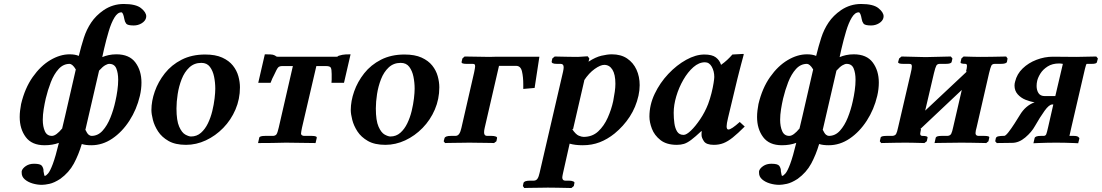

<svg xmlns="http://www.w3.org/2000/svg" viewBox="-20 -718 5538 965"><path d="M151 105Q183 105 190.5 115.5Q198 126 199 139H198Q200 149 201.5 157.5Q203 166 205 166Q211 166 221.5 154Q232 142 245.5 106Q259 70 276 0Q244 12 204 12Q140 12 109.5 -29Q79 -70 79 -130Q79 -146 81 -162.5Q83 -179 86 -195Q105 -275 144.5 -331Q184 -387 233 -416Q282 -445 330 -445Q358 -445 376 -437Q388 -486 401.5 -528Q415 -570 438.5 -605Q462 -640 501 -667Q547 -698 602 -698Q663 -698 689 -677Q715 -656 715 -636Q715 -634 714.5 -632Q714 -630 714 -628Q710 -612 692 -601Q674 -590 652 -590Q621 -590 614 -599.5Q607 -609 605 -622Q599 -656 590 -656Q571 -656 555 -629.5Q539 -603 526.5 -561Q514 -519 503 -472L494 -431Q508 -437 526 -441Q544 -445 565 -445Q630 -445 660.5 -404Q691 -363 691 -303Q691 -287 689 -270Q687 -253 683 -236Q667 -168 630.5 -111.5Q594 -55 544.5 -21.5Q495 12 439 12Q410 12 392 6H391Q375 60 351 104.5Q327 149 283 181Q252 201 228.5 206Q205 211 191 211Q167 211 143.5 204Q120 197 104.5 183.5Q89 170 89 151V142Q93 128 110 116.5Q127 105 151 105ZM478 -363 410 -69 409 -66Q418 -47 425.5 -41Q433 -35 440 -35Q472 -35 495.5 -61Q519 -87 535 -127Q551 -167 560 -209Q566 -235 570 -263.5Q574 -292 574 -317Q574 -351 564.5 -374Q555 -397 529 -397Q521 -397 508.5 -390Q496 -383 478 -363ZM293 -73V-75L307 -134L361 -369Q352 -384 344 -390.5Q336 -397 330 -397Q298 -397 274.5 -371Q251 -345 235.5 -305Q220 -265 210 -223Q204 -197 199.5 -169Q195 -141 195 -116Q195 -82 205.5 -58.5Q216 -35 241 -35Q262 -35 293 -73Z M741 -165Q741 -210 758 -258.5Q775 -307 808.5 -349.5Q842 -392 893 -418Q944 -444 1011 -444Q1063 -444 1097 -428.5Q1131 -413 1150.5 -388.5Q1170 -364 1178 -335Q1186 -306 1186 -279Q1186 -220 1163.5 -167.5Q1141 -115 1102 -75Q1063 -35 1014.5 -12.5Q966 10 915 10Q861 10 827 -9.5Q793 -29 774.5 -57.5Q756 -86 748.5 -115.5Q741 -145 741 -165ZM867 -173Q867 -112 880.5 -81.5Q894 -51 911.5 -41.5Q929 -32 940 -32Q969 -32 990 -50.5Q1011 -69 1025 -98Q1039 -127 1047 -160Q1055 -193 1058.5 -223Q1062 -253 1062 -272Q1062 -303 1056 -332.5Q1050 -362 1035 -382Q1020 -402 992 -402Q956 -402 931.5 -379Q907 -356 893 -320Q879 -284 873 -245Q867 -206 867 -173Z M1498 -77Q1496 -66 1494.5 -59Q1493 -52 1493 -47Q1493 -37 1507 -35H1547Q1574 -35 1572 -25L1566 1L1417 -1Q1388 0 1347 0.5Q1306 1 1277 1L1283 -26Q1285 -35 1313 -35H1353Q1365 -36 1370 -43.5Q1375 -51 1381 -77L1452 -386H1399Q1384 -386 1377.5 -378.5Q1371 -371 1357 -340Q1353 -333 1348.5 -323Q1344 -313 1340 -302H1278L1311 -445Q1345 -445 1351.5 -443Q1358 -441 1362 -439Q1368 -433 1375 -433H1672Q1677 -433 1677.5 -434.5Q1678 -436 1683 -438Q1689 -440 1700.5 -442.5Q1712 -445 1742 -445L1709 -302H1646Q1647 -310 1647 -317.5Q1647 -325 1647 -330V-346Q1647 -370 1642.5 -378Q1638 -386 1618 -386H1570Z M1743 -165Q1743 -210 1760 -258.5Q1777 -307 1810.5 -349.5Q1844 -392 1895 -418Q1946 -444 2013 -444Q2065 -444 2099 -428.5Q2133 -413 2152.5 -388.5Q2172 -364 2180 -335Q2188 -306 2188 -279Q2188 -220 2165.5 -167.5Q2143 -115 2104 -75Q2065 -35 2016.5 -12.5Q1968 10 1917 10Q1863 10 1829 -9.5Q1795 -29 1776.5 -57.5Q1758 -86 1750.5 -115.5Q1743 -145 1743 -165ZM1869 -173Q1869 -112 1882.5 -81.5Q1896 -51 1913.5 -41.5Q1931 -32 1942 -32Q1971 -32 1992 -50.5Q2013 -69 2027 -98Q2041 -127 2049 -160Q2057 -193 2060.5 -223Q2064 -253 2064 -272Q2064 -303 2058 -332.5Q2052 -362 2037 -382Q2022 -402 1994 -402Q1958 -402 1933.5 -379Q1909 -356 1895 -320Q1881 -284 1875 -245Q1869 -206 1869 -173Z M2299 -75 2363 -354Q2365 -365 2366.5 -372.5Q2368 -380 2368 -384Q2368 -392 2365.5 -394.5Q2363 -397 2355 -397H2324Q2298 -397 2300 -407L2304 -424L2315 -434L2440 -432Q2449 -432 2459 -432.5Q2469 -433 2478 -433H2691L2667 -276L2610 -271V-294Q2610 -331 2603.5 -359Q2597 -387 2574 -387H2488L2416 -75Q2413 -62 2413 -53Q2413 -35 2428 -35H2451Q2463 -35 2471.5 -32Q2480 -29 2478 -23L2475 -8L2463 1Q2463 1 2449.5 0.5Q2436 0 2415.5 0Q2395 0 2374 -0.5Q2353 -1 2339 -1Q2326 -1 2305.5 -0.5Q2285 0 2264.5 0Q2244 0 2230.5 0.5Q2217 1 2217 1L2210 -8L2214 -23Q2217 -35 2246 -35H2269Q2281 -35 2288 -45.5Q2295 -56 2299 -75Z M2942 -424 2938 -408Q2973 -431 3003 -438Q3033 -445 3055 -445Q3101 -445 3132 -424Q3163 -403 3179 -368Q3195 -333 3195 -290Q3195 -264 3189 -237Q3176 -179 3145 -131.5Q3114 -84 3069 -47Q3033 -18 2994 -3Q2955 12 2909 12Q2889 12 2873 10Q2857 8 2843 4L2810 151Q2809 158 2807.5 163Q2806 168 2806 173Q2806 190 2821 190H2840Q2852 190 2860.5 193.5Q2869 197 2867 202L2864 217L2852 227Q2852 227 2830 226.5Q2808 226 2780 225.5Q2752 225 2733 225Q2720 225 2700 225.5Q2680 226 2660.5 226Q2641 226 2628 226.5Q2615 227 2615 227L2608 217L2611 202Q2614 190 2644 190H2662Q2675 190 2681.5 180Q2688 170 2692 151L2810 -358Q2813 -372 2813 -380Q2813 -397 2798 -397H2779Q2750 -397 2753 -410L2756 -424L2768 -434Q2768 -434 2789.5 -433.5Q2811 -433 2838.5 -432.5Q2866 -432 2884 -432Q2889 -432 2901 -433Q2913 -434 2923.5 -434.5Q2934 -435 2934 -435ZM2917 -315 2860 -68 2855 -70Q2874 -42 2889 -36Q2904 -30 2913 -30Q2957 -30 2986.5 -57.5Q3016 -85 3034.5 -126.5Q3053 -168 3062 -210Q3067 -236 3070 -257.5Q3073 -279 3073 -297Q3073 -344 3058 -368Q3043 -392 3017 -392Q2998 -392 2969 -371.5Q2940 -351 2915 -313Z M3506 -39Q3506 -42 3506 -48Q3506 -54 3507 -58L3505 -59Q3474 -30 3454 -15Q3434 0 3418 5Q3402 10 3382 10Q3330 10 3299.5 -14Q3269 -38 3256.5 -71Q3244 -104 3244 -132Q3244 -191 3270.5 -246.5Q3297 -302 3339 -346.5Q3381 -391 3429 -417.5Q3477 -444 3520 -444Q3559 -444 3578 -429.5Q3597 -415 3604 -392Q3621 -404 3635 -417Q3649 -430 3661 -444L3716 -447Q3718 -447 3718 -444Q3718 -444 3714.5 -430.5Q3711 -417 3705.5 -397Q3700 -377 3695 -356.5Q3690 -336 3686 -321L3639 -125Q3632 -96 3632 -83Q3632 -67 3641 -67Q3656 -67 3698 -105L3723 -82Q3688 -47 3663 -27Q3638 -7 3616 1.5Q3594 10 3568 10Q3530 10 3518 -8Q3506 -26 3506 -39ZM3539 -195Q3549 -222 3556 -250Q3563 -278 3566.5 -300.5Q3570 -323 3570 -331Q3570 -360 3557.5 -382.5Q3545 -405 3523 -405Q3493 -405 3465 -380.5Q3437 -356 3414.5 -317Q3392 -278 3379 -234Q3366 -190 3366 -151Q3366 -124 3369.5 -98.5Q3373 -73 3383.5 -56.5Q3394 -40 3416 -40Q3430 -40 3452.5 -61.5Q3475 -83 3499 -118.5Q3523 -154 3539 -195Z M3857 105Q3889 105 3896.5 115.5Q3904 126 3905 139H3904Q3906 149 3907.5 157.5Q3909 166 3911 166Q3917 166 3927.5 154Q3938 142 3951.5 106Q3965 70 3982 0Q3950 12 3910 12Q3846 12 3815.5 -29Q3785 -70 3785 -130Q3785 -146 3787 -162.5Q3789 -179 3792 -195Q3811 -275 3850.5 -331Q3890 -387 3939 -416Q3988 -445 4036 -445Q4064 -445 4082 -437Q4094 -486 4107.5 -528Q4121 -570 4144.5 -605Q4168 -640 4207 -667Q4253 -698 4308 -698Q4369 -698 4395 -677Q4421 -656 4421 -636Q4421 -634 4420.5 -632Q4420 -630 4420 -628Q4416 -612 4398 -601Q4380 -590 4358 -590Q4327 -590 4320 -599.5Q4313 -609 4311 -622Q4305 -656 4296 -656Q4277 -656 4261 -629.5Q4245 -603 4232.5 -561Q4220 -519 4209 -472L4200 -431Q4214 -437 4232 -441Q4250 -445 4271 -445Q4336 -445 4366.5 -404Q4397 -363 4397 -303Q4397 -287 4395 -270Q4393 -253 4389 -236Q4373 -168 4336.5 -111.5Q4300 -55 4250.5 -21.5Q4201 12 4145 12Q4116 12 4098 6H4097Q4081 60 4057 104.5Q4033 149 3989 181Q3958 201 3934.5 206Q3911 211 3897 211Q3873 211 3849.5 204Q3826 197 3810.5 183.5Q3795 170 3795 151V142Q3799 128 3816 116.5Q3833 105 3857 105ZM4184 -363 4116 -69 4115 -66Q4124 -47 4131.5 -41Q4139 -35 4146 -35Q4178 -35 4201.5 -61Q4225 -87 4241 -127Q4257 -167 4266 -209Q4272 -235 4276 -263.5Q4280 -292 4280 -317Q4280 -351 4270.5 -374Q4261 -397 4235 -397Q4227 -397 4214.5 -390Q4202 -383 4184 -363ZM3999 -73V-75L4013 -134L4067 -369Q4058 -384 4050 -390.5Q4042 -397 4036 -397Q4004 -397 3980.5 -371Q3957 -345 3941.5 -305Q3926 -265 3916 -223Q3910 -197 3905.5 -169Q3901 -141 3901 -116Q3901 -82 3911.5 -58.5Q3922 -35 3947 -35Q3968 -35 3999 -73Z M4632 -431 4759 -434 4767 -424 4763 -407Q4761 -397 4733 -397H4703Q4691 -397 4686 -388Q4681 -379 4674 -350L4630 -162Q4683 -212 4736 -261.5Q4789 -311 4841 -360L4835 -358Q4840 -376 4840 -386Q4840 -397 4833 -397Q4805 -397 4808 -406L4812 -424L4823 -434Q4823 -434 4838.5 -433.5Q4854 -433 4874.5 -432.5Q4895 -432 4909 -432Q4932 -432 4962 -432.5Q4992 -433 5014.5 -433.5Q5037 -434 5037 -434L5044 -424L5041 -407Q5038 -397 5010 -397H4980Q4967 -397 4962.5 -388Q4958 -379 4951 -350L4889 -80Q4883 -59 4883 -49Q4883 -36 4897 -35H4927Q4955 -35 4952 -26L4948 -8L4937 1Q4937 1 4914.5 0.5Q4892 0 4862 -0.5Q4832 -1 4810 -1Q4794 -1 4771.5 -0.5Q4749 0 4727.5 0Q4706 0 4691.5 0.5Q4677 1 4677 1L4683 -26Q4686 -35 4712 -35H4742Q4756 -36 4761 -46Q4766 -56 4771 -80L4814 -266Q4762 -217 4709.5 -167.5Q4657 -118 4604 -68L4609 -70V-68Q4608 -61 4606.5 -56Q4605 -51 4605 -46Q4605 -35 4616 -35Q4644 -35 4642 -26L4638 -8L4626 1Q4626 1 4609 0.5Q4592 0 4570 -0.5Q4548 -1 4532 -1Q4511 -1 4482 -0.5Q4453 0 4431 0.5Q4409 1 4409 1L4402 -8L4406 -26Q4407 -35 4436 -35H4465Q4479 -36 4484 -45Q4489 -54 4494 -78L4557 -349Q4563 -373 4563 -384Q4563 -392 4560 -394.5Q4557 -397 4549 -397H4520Q4493 -397 4494 -406L4499 -424L4511 -434Z M5106 -140Q5134 -187 5180 -204Q5158 -207 5134.5 -216.5Q5111 -226 5095 -244Q5079 -262 5079 -288Q5079 -298 5082 -308Q5091 -346 5120 -374Q5149 -402 5189.5 -417.5Q5230 -433 5272 -433L5389 -432Q5411 -432 5440 -433Q5469 -434 5490 -434L5498 -424L5493 -405Q5491 -397 5467 -397H5442Q5439 -397 5433 -372L5365 -79Q5361 -61 5358 -48Q5355 -35 5355 -35H5376Q5394 -35 5400 -29.5Q5406 -24 5405 -22L5399 2Q5399 2 5379 1Q5359 0 5332.5 -0.5Q5306 -1 5288 -1Q5271 -1 5243.5 -0.5Q5216 0 5195 1Q5174 2 5174 2L5180 -24Q5183 -35 5211 -35H5225Q5235 -35 5238.5 -43.5Q5242 -52 5248 -79L5274 -193H5269Q5253 -193 5230 -161Q5207 -129 5182 -85Q5165 -54 5133 -27Q5101 0 5067 0L4990 1L4982 -8L4985 -23Q4987 -31 4998.5 -33Q5010 -35 5020 -35H5027Q5034 -35 5048.5 -53.5Q5063 -72 5079 -97Q5095 -122 5106 -140ZM5284 -235 5322 -397Q5316 -398 5312 -398.5Q5308 -399 5303 -399Q5269 -399 5245.5 -384Q5222 -369 5209.5 -349Q5197 -329 5193 -312Q5190 -299 5190 -286Q5190 -265 5199.5 -250Q5209 -235 5232 -235Z"/></svg>

Font: Libertinus Serif Semibold Italic
Style: Regular
Weight: 600
Italic angle: -11.5°
Designer: Philipp H. Poll, Khaled Hosny
Foundry: Caleb Maclennan
Version: Version 7.051;RELEASE